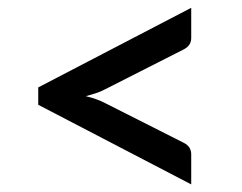

<svg xmlns="http://www.w3.org/2000/svg" viewBox="-20 -583 620 492"><path d="M248 -353.5Q237.5 -348 225.2 -344Q213 -340 200 -336.5Q213 -333.5 225.2 -329.2Q237.5 -325 248 -319.5L450 -217.5Q461 -212 465.5 -204.5Q470 -197 470 -187.5V-110.5L78 -314.5V-359L470 -563V-485.5Q470 -476.5 465.5 -469Q461 -461.5 450 -456Z"/></svg>

Font: Lato SemiBold
Style: Regular
Weight: 600
Designer: Lukasz Dziedzic with Adam Twardoch and Botio Nikoltchev
Foundry: tyPoland Lukasz Dziedzic
Version: Version 2.015; 2015-08-06; http://www.latofonts.com/